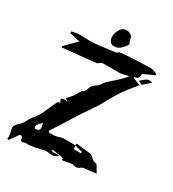

<svg xmlns="http://www.w3.org/2000/svg" viewBox="-243 -1050 1170 1302"><g transform="rotate(30 342.0 -399.5)"><path d="M447.3 -71.3Q447.3 -72.3 446.3 -72.3Q446.3 -71.3 447.3 -71.3ZM150.9 -32.2Q181.2 -35.2 185.1 -46.9Q186.5 -51.3 186.5 -57.1Q186.5 -67.4 182.1 -82Q180.2 -88.9 178.7 -96.2Q173.3 -87.9 164.6 -79.6Q144.5 -61.5 144.5 -48.8Q144.5 -41 150.9 -32.2ZM447.3 -71.3Q447.8 -59.6 449.2 -45.4L460.9 -44.9Q484.9 -44.9 505.9 -44.4L504.9 -56.2ZM446.3 -72.3 445.8 -77.1Q445.8 -86.9 455.6 -86.9Q460.4 -86.9 467.8 -85Q472.7 -83.5 476.6 -83.5Q524.9 -79.6 568.8 -72.8Q576.2 -66.9 583 -60.1Q600.1 -43 613.8 -39.1Q628.4 -37.1 634.5 -31Q640.6 -24.9 645 -15.6Q649.4 -6.3 661.6 13.7L667 21.5L653.8 23.4Q644.5 25.4 637.7 25.9Q594.2 29.3 577.1 31.7Q562.5 32.7 556.2 38.6Q538.1 54.2 518.6 54.2Q504.9 54.2 490.7 46.9Q440.4 56.6 435.3 58.1Q430.2 59.6 425.3 59.6L420.4 59.1Q415 57.6 415 45.9V43.9Q370.1 36.1 325.2 29.8Q324.7 29.8 324.5 31.5Q324.2 33.2 324.2 35.9Q324.2 38.6 323.7 40.5L330.1 42Q336.9 43.9 342.8 43.9Q349.1 43.5 355 42.5Q366.2 41 378.4 41H384.3Q369.6 61.5 348.1 63.5L337.4 64Q321.8 64 305.2 60.5L296.4 60.1Q276.4 60.1 257.8 67.4Q223.1 77.1 176.8 82.5L165 83L151.4 82.5Q143.6 82.5 133.8 85.9Q127 88.4 121.6 88.4Q118.2 88.4 113.3 86.7Q108.4 85 105 64.9Q103 53.2 93.3 53.2Q82 53.2 76.2 63.5Q56.6 93.8 34.2 122.6L23.9 120.1Q24.9 111.3 24.9 103Q24.9 79.1 17.6 56.2Q14.2 45.9 14.2 37.6Q14.2 15.6 43.9 -9.3Q63.5 -24.9 73.2 -46.4Q85.4 -74.2 106 -96.7Q138.7 -136.2 168.5 -210.9Q179.7 -237.3 191.4 -262.2Q193.4 -265.6 204.1 -269Q209 -270 213.4 -272Q203.1 -284.7 203.1 -292Q203.1 -294.9 206.8 -299.6Q210.4 -304.2 228.5 -304.2Q241.2 -304.2 252.4 -300.8Q241.2 -308.6 236.1 -312.5Q231 -316.4 230.5 -317.4L229.5 -317.9Q269 -357.4 280.3 -381.8Q293.9 -410.2 310.5 -419.4Q320.8 -424.8 328.1 -448.7Q335.4 -477.5 361.3 -492.2Q382.8 -505.4 394 -524.9Q400.9 -536.6 410.2 -545.9L471.2 -601.1Q503.9 -628.9 530.3 -663.6Q524.9 -662.1 520 -660.2Q481.9 -648.4 462.9 -647.9H412.6Q369.1 -647.9 326.2 -647Q316.9 -645.5 306.6 -636.2Q301.3 -631.8 294.9 -627.9Q61 -603 33.2 -600.6L31.2 -610.4L116.7 -695.8L35.2 -714.4L35.6 -727.5Q65.9 -737.3 102.5 -737.3Q122.6 -737.3 141.8 -736.1Q161.1 -734.9 179.2 -734.9Q221.2 -734.9 318.4 -749L374 -756.3Q375.5 -756.8 377 -758.8L384.8 -766.1Q395.5 -774.9 627.9 -781.7Q644.5 -780.8 661.6 -773.4L677.2 -768.1L678.7 -755.4L593.8 -717.8Q593.8 -699.2 587.4 -686Q582.5 -674.8 564.5 -674.8L558.6 -675.3Q559.1 -673.8 559.6 -671.4Q560.1 -668.9 561.5 -665.5L618.7 -643.6L602.1 -622.6Q534.7 -545.9 482.4 -449.2Q457.5 -399.9 426.3 -355Q370.6 -276.4 320.8 -194.3Q281.7 -129.9 239.7 -67.4L248.5 -56.6L264.2 -57.6Q297.9 -57.6 321.8 -65.9Q336.9 -71.3 352.5 -72.8L393.1 -73.2Q421.9 -73.2 446.3 -72.3ZM628.9 -651.9 600.1 -667 612.8 -678.2Q641.1 -705.6 661.6 -705.6Q672.4 -705.6 684.1 -700.2ZM340.8 -784.2H336.9Q311 -784.2 297.4 -808.6Q292.5 -819.8 292.5 -833.5Q292.5 -866.2 311 -896Q328.1 -922.4 357.4 -922.4Q382.3 -922.4 401.4 -903.8Q405.3 -899.4 407.5 -886Q409.7 -872.6 416.5 -856.9L420.4 -847.7L412.6 -835.9Q380.4 -787.1 340.8 -784.2Z"/></g></svg>

Font: Unutterable
Style: Regular
Weight: 400
Designer: GGBotNet
Foundry: f0n7.com
Version: 1.00